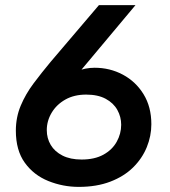

<svg xmlns="http://www.w3.org/2000/svg" viewBox="-20 -718 666 751"><path d="M288 13Q226 13 169 -10Q112 -33 77 -81.5Q42 -130 42 -207Q42 -259 61 -304.5Q80 -350 111.5 -392Q143 -434 178 -476L367 -698H510L279 -422L281 -439Q296 -446 314 -449.5Q332 -453 350 -453Q410 -453 460.5 -426Q511 -399 541.5 -349.5Q572 -300 572 -232Q572 -186 554 -142Q536 -98 500.5 -63Q465 -28 411.5 -7.5Q358 13 288 13ZM299 -94Q350 -94 384.5 -113Q419 -132 436.5 -163.5Q454 -195 454 -230Q454 -261 439 -288Q424 -315 393.5 -331.5Q363 -348 317 -348Q270 -348 235.5 -328.5Q201 -309 182 -277Q163 -245 163 -209Q163 -177 178.5 -151Q194 -125 224.5 -109.5Q255 -94 299 -94Z"/></svg>

Font: MuseoModerno Medium
Style: Italic
Weight: 500
Italic angle: -9°
Designer: Pablo Cosgaya, Héctor Gatti, Marcela Romero, and the Authors of The MuseoModerno Project.
Foundry: Omnibus-Type Team
Version: Version 1.003